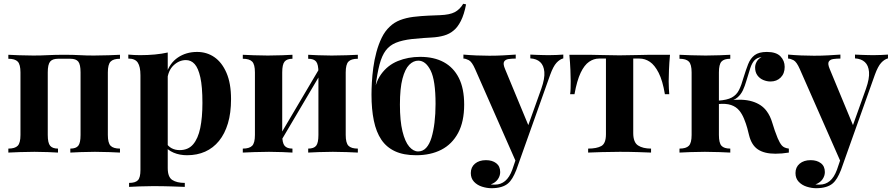

<svg xmlns="http://www.w3.org/2000/svg" viewBox="-20 -805 4711 1013"><path d="M613 -516V-495Q578 -495 563.5 -480Q549 -465 549 -423V-93Q549 -51 563.5 -36Q578 -21 613 -21V0Q594 -1 556 -2.5Q518 -4 481 -4Q443 -4 406.5 -2.5Q370 -1 351 0V-21Q381 -21 393 -36Q405 -51 405 -93V-423Q405 -465 393 -480Q381 -495 351 -495H286Q257 -495 244.5 -480Q232 -465 232 -423V-93Q232 -51 244.5 -36Q257 -21 286 -21V0Q268 -1 233.5 -2.5Q199 -4 162 -4Q124 -4 84 -2.5Q44 -1 24 0V-21Q59 -21 73.5 -36Q88 -51 88 -93V-423Q88 -465 73.5 -480Q59 -495 24 -495V-516Q43 -515 81.5 -513.5Q120 -512 156 -512Q195 -512 232.5 -514Q270 -516 318 -516Q367 -516 400.5 -514Q434 -512 475 -512Q514 -512 553.5 -513.5Q593 -515 613 -516Z M865 -528V82Q865 129 889 144.5Q913 160 955 160V181Q929 180 883.5 178.5Q838 177 787 177Q750 177 714.5 178.5Q679 180 661 181V160Q694 160 707.5 146Q721 132 721 92V-408Q721 -453 707 -474.5Q693 -496 657 -496V-517Q689 -514 719 -514Q760 -514 797 -517.5Q834 -521 865 -528ZM1020 -531Q1071 -531 1111 -503.5Q1151 -476 1175 -420.5Q1199 -365 1199 -282Q1199 -209 1182.5 -154Q1166 -99 1135.5 -61.5Q1105 -24 1062.5 -5Q1020 14 967 14Q928 14 896 0.5Q864 -13 847 -38L857 -51Q867 -33 885.5 -23Q904 -13 928 -13Q973 -13 999 -43.5Q1025 -74 1036.5 -129.5Q1048 -185 1048 -262Q1048 -348 1037 -397Q1026 -446 1007 -467Q988 -488 961 -488Q925 -488 895.5 -460Q866 -432 862 -380L857 -415Q875 -472 918.5 -501.5Q962 -531 1020 -531Z M1868 -516V-495Q1833 -495 1818.5 -480Q1804 -465 1804 -423V-93Q1804 -51 1818.5 -36Q1833 -21 1868 -21V0Q1849 -1 1810.5 -2.5Q1772 -4 1736 -4Q1698 -4 1661.5 -2.5Q1625 -1 1606 0V-21Q1636 -21 1648 -36Q1660 -51 1660 -93V-423Q1660 -465 1648 -480Q1636 -495 1606 -495V-516Q1624 -515 1659 -513.5Q1694 -512 1730 -512Q1769 -512 1808.5 -513.5Q1848 -515 1868 -516ZM1523 -516V-495Q1494 -495 1481.5 -480Q1469 -465 1469 -423V-93Q1469 -51 1481.5 -36Q1494 -21 1523 -21V0Q1505 -1 1470.5 -2.5Q1436 -4 1399 -4Q1361 -4 1321 -2.5Q1281 -1 1261 0V-21Q1296 -21 1310.5 -36Q1325 -51 1325 -93V-423Q1325 -465 1310.5 -480Q1296 -495 1261 -495V-516Q1280 -515 1318.5 -513.5Q1357 -512 1393 -512Q1432 -512 1468.5 -513.5Q1505 -515 1523 -516ZM1672 -455 1689 -445 1451 -42 1434 -52Z M2424 -785 2439 -782Q2429 -729 2411.5 -694.5Q2394 -660 2372 -643Q2352 -626 2323 -617.5Q2294 -609 2256 -607Q2241 -606 2215.5 -604.5Q2190 -603 2153 -599Q2102 -593 2069 -579.5Q2036 -566 2015.5 -539Q1995 -512 1982.5 -465Q1970 -418 1961 -345L2037 -327L1950 -286Q1956 -365 1990.5 -413Q2025 -461 2079 -483Q2133 -505 2197 -505Q2270 -505 2321.5 -477Q2373 -449 2401 -393.5Q2429 -338 2429 -253Q2429 -163 2397 -103.5Q2365 -44 2308.5 -15Q2252 14 2176 14Q2109 14 2064 -7Q2019 -28 1992 -68Q1965 -108 1952.5 -168Q1940 -228 1940 -306Q1940 -333 1942 -370Q1944 -407 1949.5 -448Q1955 -489 1966 -530Q1977 -571 1994 -606Q2011 -641 2037 -665Q2060 -687 2091 -699Q2122 -711 2161 -716Q2204 -721 2240.5 -722.5Q2277 -724 2302 -725Q2353 -727 2379.5 -741Q2406 -755 2424 -785ZM2187 -485Q2161 -485 2139 -463Q2117 -441 2103.5 -390Q2090 -339 2090 -253Q2090 -167 2103.5 -112Q2117 -57 2139 -31.5Q2161 -6 2186 -6Q2211 -6 2228.5 -25Q2246 -44 2256.5 -78.5Q2267 -113 2272.5 -158.5Q2278 -204 2278 -257Q2278 -381 2252 -433Q2226 -485 2187 -485Z M2952 -517V-497Q2933 -492 2916 -473.5Q2899 -455 2883 -411L2742 -15L2705 55L2487 -440Q2470 -479 2453.5 -487.5Q2437 -496 2425 -496V-517Q2458 -514 2493.5 -512.5Q2529 -511 2562 -511Q2603 -511 2637 -513Q2671 -515 2701 -517V-496Q2681 -496 2663.5 -493.5Q2646 -491 2639.5 -479.5Q2633 -468 2645 -440L2771 -136L2762 -130L2836 -337Q2855 -391 2852 -425.5Q2849 -460 2830 -477.5Q2811 -495 2778 -497V-517Q2794 -516 2811 -515.5Q2828 -515 2845 -514.5Q2862 -514 2875 -514Q2895 -514 2917 -515Q2939 -516 2952 -517ZM2742 -15 2704 92Q2694 117 2683.5 134.5Q2673 152 2660 163Q2646 175 2624 181.5Q2602 188 2573 188Q2549 188 2523.5 180Q2498 172 2481 154Q2464 136 2464 108Q2464 77 2486 58.5Q2508 40 2544 40Q2577 40 2598 56Q2619 72 2619 103Q2619 123 2606.5 141Q2594 159 2569 168Q2574 169 2581 169Q2588 169 2592 169Q2622 169 2645 150Q2668 131 2683 90L2718 -13Z M3515 -516Q3511 -474 3509.5 -435.5Q3508 -397 3508 -376Q3508 -357 3509 -338.5Q3510 -320 3511 -308H3488Q3476 -380 3455 -421Q3434 -462 3408.5 -479Q3383 -496 3354 -496H3321V-103Q3321 -54 3346.5 -37.5Q3372 -21 3415 -21V0Q3390 -1 3345.5 -2.5Q3301 -4 3250 -4Q3200 -4 3154.5 -2.5Q3109 -1 3083 0V-21Q3128 -21 3152.5 -34.5Q3177 -48 3177 -97V-496H3140Q3113 -496 3088 -479Q3063 -462 3043.5 -421Q3024 -380 3011 -308H2988Q2990 -320 2990.5 -338Q2991 -356 2991 -376Q2991 -397 2989.5 -435.5Q2988 -474 2984 -516H3090Q3118 -516 3161 -514.5Q3204 -513 3248 -513Q3294 -513 3337.5 -514.5Q3381 -516 3409 -516Z M4026 -531Q4075 -531 4097.5 -508Q4120 -485 4120 -452Q4120 -417 4099 -396Q4078 -375 4045 -375Q4026 -375 4007 -383Q3988 -391 3976 -407.5Q3964 -424 3964 -449Q3964 -464 3972 -479Q3980 -494 3998 -504Q3974 -501 3960.5 -486.5Q3947 -472 3938.5 -445.5Q3930 -419 3918 -379Q3910 -351 3899.5 -328.5Q3889 -306 3870.5 -290.5Q3852 -275 3819 -268L3823 -275Q3899 -285 3948.5 -270Q3998 -255 4024 -220Q4044 -194 4055 -156Q4066 -118 4083 -76Q4094 -50 4105.5 -37Q4117 -24 4142 -21V0Q4124 3 4106 4.5Q4088 6 4071 6Q4013 6 3979 -16.5Q3945 -39 3932 -92Q3929 -106 3922.5 -129.5Q3916 -153 3905.5 -178.5Q3895 -204 3881 -221Q3864 -242 3837 -251Q3810 -260 3769 -256V-274Q3816 -277 3841 -290.5Q3866 -304 3879 -330Q3892 -356 3903 -396Q3915 -435 3927 -466Q3939 -497 3961.5 -514Q3984 -531 4026 -531ZM3833 -516V-495Q3800 -495 3786.5 -480Q3773 -465 3773 -423V-93Q3773 -51 3786.5 -36Q3800 -21 3833 -21V0Q3814 -1 3775 -2.5Q3736 -4 3699 -4Q3661 -4 3622.5 -2.5Q3584 -1 3565 0V-21Q3600 -21 3614.5 -36Q3629 -51 3629 -93V-423Q3629 -465 3614.5 -480Q3600 -495 3565 -495V-516Q3585 -515 3625.5 -513.5Q3666 -512 3703 -512Q3741 -512 3778 -513.5Q3815 -515 3833 -516Z M4665 -517V-497Q4646 -492 4629 -473.5Q4612 -455 4596 -411L4455 -15L4418 55L4200 -440Q4183 -479 4166.5 -487.5Q4150 -496 4138 -496V-517Q4171 -514 4206.5 -512.5Q4242 -511 4275 -511Q4316 -511 4350 -513Q4384 -515 4414 -517V-496Q4394 -496 4376.5 -493.5Q4359 -491 4352.5 -479.5Q4346 -468 4358 -440L4484 -136L4475 -130L4549 -337Q4568 -391 4565 -425.5Q4562 -460 4543 -477.5Q4524 -495 4491 -497V-517Q4507 -516 4524 -515.5Q4541 -515 4558 -514.5Q4575 -514 4588 -514Q4608 -514 4630 -515Q4652 -516 4665 -517ZM4455 -15 4417 92Q4407 117 4396.5 134.5Q4386 152 4373 163Q4359 175 4337 181.5Q4315 188 4286 188Q4262 188 4236.5 180Q4211 172 4194 154Q4177 136 4177 108Q4177 77 4199 58.5Q4221 40 4257 40Q4290 40 4311 56Q4332 72 4332 103Q4332 123 4319.5 141Q4307 159 4282 168Q4287 169 4294 169Q4301 169 4305 169Q4335 169 4358 150Q4381 131 4396 90L4431 -13Z"/></svg>

Font: Playfair Display
Style: Bold
Weight: 700
Designer: Claus Eggers Sørensen
Foundry: Claus Eggers Sørensen
Version: Version 1.203